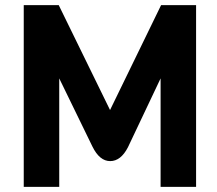

<svg xmlns="http://www.w3.org/2000/svg" viewBox="-20 -732 851 752"><path d="M609 -425 481 -155Q453 -101 411.5 -101Q370 -101 342 -158L212 -425V0H73V-712H210L411 -301L611 -712H748V0H609Z"/></svg>

Font: Viga
Style: Regular
Weight: 400
Designer: Oscar Yáñez
Foundry: Fontstage
Version: Version 1.001